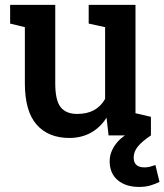

<svg xmlns="http://www.w3.org/2000/svg" viewBox="-20 -548 665 777"><path d="M260.7 10.3Q175.8 10.3 128.2 -43.7Q80.6 -97.7 80.6 -211.4V-438L21 -452.6V-528.3H203.6V-210.4Q203.6 -142.1 225.3 -114.5Q247.1 -86.9 292.5 -86.9Q371.6 -86.9 405.3 -147.9V-438L338.9 -452.6V-528.3H528.3V-89.8L590.8 -75.2V0H419.4L411.1 -71.8Q386.2 -32.2 347.9 -11Q309.6 10.3 260.7 10.3ZM543 208.5Q489.3 208.5 456.5 181.2Q423.8 153.8 423.8 104Q423.8 66.4 451.2 31.5Q478.5 -3.4 540.5 -28.8L590.8 0Q555.7 23.4 538.3 44.4Q521 65.4 521 89.4Q521 129.4 564.9 129.4Q577.1 129.4 587.6 126.5Q598.1 123.5 608.9 119.6L625.5 188Q608.4 196.8 588.4 202.6Q568.4 208.5 543 208.5Z"/></svg>

Font: Roboto Slab Medium
Style: Regular
Weight: 500
Designer: Google
Version: Version 2.001; ttfautohint (v1.8.3)